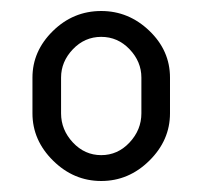

<svg xmlns="http://www.w3.org/2000/svg" viewBox="-20 -760 368 349"><path d="M39 -554C39 -521.3 51.5 -492.7 76.5 -468C101.5 -443.3 130.7 -431 164 -431C197.3 -431 226.5 -443.3 251.5 -468C276.5 -492.7 289 -521.3 289 -554V-619C289 -651.7 276.5 -680 251.5 -704C226.5 -728 197.3 -740 164 -740C130 -740 100.7 -727.8 76 -703.5C51.3 -679.2 39 -651 39 -619ZM91 -554V-619C91 -638.3 98.2 -655.5 112.5 -670.5C126.8 -685.5 144 -693 164 -693C184 -693 201.2 -685.5 215.5 -670.5C229.8 -655.5 237 -638.3 237 -619V-554C237 -534 229.8 -516.3 215.5 -501C201.2 -485.7 184 -478 164 -478C144 -478 126.8 -485.7 112.5 -501C98.2 -516.3 91 -534 91 -554Z"/></svg>

Font: Terminal Dosis
Style: Book
Weight: 400
Designer: EdgarTolentino, PabloImpallari, IginoMarini
Foundry: EdgarTolentino, PabloImpallari, IginoMarini
Version: Version 1.006